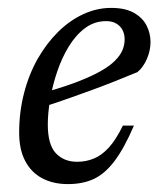

<svg xmlns="http://www.w3.org/2000/svg" viewBox="-20 -456 411 486"><path d="M248.5 -402.5Q219 -402.5 195.5 -385Q172 -367.5 154.2 -338.5Q136.5 -309.5 124.8 -274.8Q113 -240 107 -205Q101 -170 101 -141Q101 -89.5 121.5 -68Q142 -46.5 175 -46.5Q197.5 -46.5 217.2 -54.5Q237 -62.5 255.2 -82.2Q273.5 -102 291 -138H319Q294.5 -81 270.2 -48.8Q246 -16.5 217.8 -3.2Q189.5 10 152 10Q114.5 10 86.8 -4.8Q59 -19.5 43.8 -48.5Q28.5 -77.5 28.5 -120Q28.5 -172.5 40.8 -220Q53 -267.5 75.2 -306.8Q97.5 -346 126.8 -375Q156 -404 190.5 -420Q225 -436 261.5 -436Q296.5 -436 318.5 -423.8Q340.5 -411.5 350.8 -391.8Q361 -372 361 -349.5Q361 -328 351.8 -306.8Q342.5 -285.5 328 -273.5Q299 -261.5 270 -250Q241 -238.5 211.8 -227.8Q182.5 -217 153.2 -206.8Q124 -196.5 94.5 -187L96 -223Q144 -236.5 178.5 -250Q213 -263.5 235.8 -276.5Q258.5 -289.5 271.5 -302.8Q284.5 -316 290 -329.2Q295.5 -342.5 295.5 -356Q295.5 -370 290 -380.2Q284.5 -390.5 274.2 -396.5Q264 -402.5 248.5 -402.5Z"/></svg>

Font: Newsreader 18pt
Style: Italic
Weight: 400
Italic angle: -17°
Version: Version 1.003